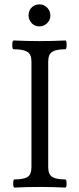

<svg xmlns="http://www.w3.org/2000/svg" viewBox="-20 -850 357 873"><path d="M159.2 -730Q137.7 -730 123.8 -744.9Q109.9 -759.8 109.9 -779.8Q109.9 -802.7 124.3 -816.4Q138.7 -830.1 159.2 -830.1Q180.7 -830.1 194.8 -814.9Q209 -799.8 209 -779.8Q209 -758.8 194.1 -744.4Q179.2 -730 159.2 -730ZM45.9 2.9Q40 2.9 40 -15.6Q40 -34.2 45.9 -34.2Q87.4 -34.2 105.2 -45.4Q123 -56.6 123 -90.8V-569.8Q123 -603 104.2 -614.5Q85.4 -626 42 -626Q35.6 -626 35.9 -646Q36.1 -666 42 -666Q100.6 -663.1 160.2 -663.1Q218.3 -663.1 276.9 -666Q283.2 -666 283 -646Q282.7 -626 276.9 -626Q235.8 -626 217.5 -614.5Q199.2 -603 199.2 -569.8V-90.8Q199.2 -57.1 217.3 -45.7Q235.4 -34.2 276.9 -34.2Q282.7 -34.2 282.7 -15.6Q282.7 2.9 276.9 2.9Q218.3 0 162.1 0Q103 0 45.9 2.9Z"/></svg>

Font: Junicode SmCond
Style: Regular
Weight: 400
Width: 4
Designer: Peter S. Baker
Version: Version 2.206